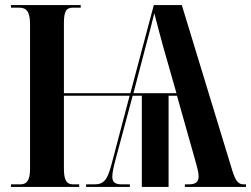

<svg xmlns="http://www.w3.org/2000/svg" viewBox="-20 -734 986 754"><path d="M23 0H291V-10H267C240 -10 231 -28 231 -73V-358H489L417 -85C401 -26 387 -10 350 -10H318V0H490V-10H459C431 -10 421 -19 421 -41C421 -56 427 -83 435 -112L501 -358H537V0H642V-358H675L749 -96C754 -77 760 -56 760 -43C760 -22 752 -10 721 -10H706V0H946V-10H937C916 -10 905 -23 892 -65L694 -714H584L492 -368H231V-642C231 -690 240 -704 267 -704H297V-714H23V-704H54C83 -704 98 -690 98 -639V-73C98 -28 87 -10 60 -10H23ZM504 -368 553 -555C565 -599 575 -637 586 -682C597 -637 608 -600 621 -550L673 -368Z"/></svg>

Font: Noto Serif Display ExtraCondensed
Style: Bold
Weight: 700
Width: 2
Designer: Monotype Design Team
Foundry: Monotype Imaging Inc.
Version: Version 2.009